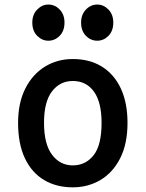

<svg xmlns="http://www.w3.org/2000/svg" viewBox="-20 -816 640 844"><path d="M300 7.5Q227.5 7.5 173.5 -24.8Q119.5 -57 89.5 -120.2Q59.5 -183.5 59.5 -276Q59.5 -363.5 91 -426.2Q122.5 -489 177 -522.8Q231.5 -556.5 300 -556.5Q374.5 -556.5 428.5 -522.8Q482.5 -489 511.5 -426.2Q540.5 -363.5 540.5 -276Q540.5 -183.5 508.2 -120.2Q476 -57 421.5 -24.8Q367 7.5 300 7.5ZM300 -89Q356 -89 391.2 -133.2Q426.5 -177.5 426.5 -276Q426.5 -367 392.8 -413.5Q359 -460 300 -460Q243.5 -460 208.5 -414.2Q173.5 -368.5 173.5 -276Q173.5 -182.5 208.8 -135.8Q244 -89 300 -89ZM192.5 -637Q165 -637 143.5 -658.5Q122 -680 122 -717Q122 -752 143.5 -774Q165 -796 192.5 -796Q221.5 -796 242.5 -774Q263.5 -752 263.5 -717Q263.5 -680 242.2 -658.5Q221 -637 192.5 -637ZM407.5 -637Q379 -637 357.8 -658.5Q336.5 -680 336.5 -717Q336.5 -752 357.8 -774Q379 -796 407.5 -796Q435.5 -796 456.8 -774Q478 -752 478 -717Q478 -680 456.8 -658.5Q435.5 -637 407.5 -637Z"/></svg>

Font: Spline Sans Mono Medium
Style: Regular
Weight: 500
Monospace: yes
Version: Version 1.004